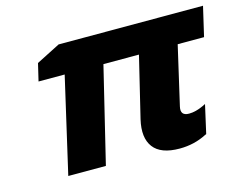

<svg xmlns="http://www.w3.org/2000/svg" viewBox="-82 -672 1024 809"><g transform="rotate(-15 430.0 -268.0)"><path d="M715 -417 656 -161Q647 -122 686 -122Q715 -122 749 -138L761 -144L733 -20L728 -18Q674 10 610 10Q528 10 496 -32.5Q464 -75 482 -152L546 -417H391L290 0H126L222 -417H108L126 -493L230 -546H860L830 -417Z"/></g></svg>

Font: Passageway
Style: BdIt
Weight: 700
Foundry: Ascender Corporation
Version: Version 1.11